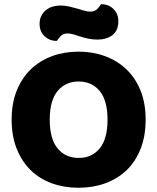

<svg xmlns="http://www.w3.org/2000/svg" viewBox="-20 -869 743 907"><path d="M668 -304Q668 -226 644 -165.5Q620 -105 577.5 -64.5Q535 -24 477 -3Q419 18 351 18Q283 18 225 -3Q167 -24 125 -65Q83 -106 59 -166Q35 -226 35 -304Q35 -382 59.5 -442Q84 -502 126.5 -542.5Q169 -583 226.5 -604Q284 -625 351 -625Q418 -625 475.5 -604Q533 -583 576 -542.5Q619 -502 643.5 -442Q668 -382 668 -304ZM488 -304Q488 -394 451 -439Q414 -484 351 -484Q290 -484 252.5 -439.5Q215 -395 215 -304Q215 -213 252 -168Q289 -123 352 -123Q414 -123 451 -168Q488 -213 488 -304ZM265 -843Q286 -843 306 -838.5Q326 -834 344.5 -828.5Q363 -823 378.5 -818.5Q394 -814 406 -814Q428 -814 440 -827Q452 -840 457 -849H461Q493 -849 516 -826.5Q539 -804 539 -769Q539 -724 511 -703Q483 -682 441 -682Q417 -682 396.5 -686.5Q376 -691 359 -696.5Q342 -702 327 -706.5Q312 -711 300 -711Q278 -711 266.5 -698.5Q255 -686 249 -676H245Q214 -676 190.5 -698Q167 -720 167 -756Q167 -778 175.5 -794.5Q184 -811 198 -822Q212 -833 229.5 -838Q247 -843 265 -843Z"/></svg>

Font: Baloo 2 ExtraBold
Style: Regular
Weight: 800
Designer: Sarang Kulkarni and Ek Type
Foundry: Ek Type
Version: Version 1.640;hotconv 1.0.111;makeotfexe 2.5.65597; ttfautoh